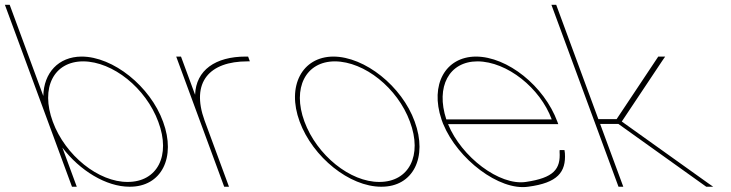

<svg xmlns="http://www.w3.org/2000/svg" viewBox="-214 -789 3049 801"><path d="M-13.6 -281 -189.9 -759 -193.6 -769H-173.6L-169.9 -759L-33.3 -388.7C-31.4 -484.9 29.5 -552.3 126.1 -553C258.1 -553 412.8 -429 466.4 -281C521.3 -132 459.7 -9 326.3 -10C228.9 -10 118.7 -77.5 46.1 -173.4L102.6 -20L106.3 -10H86.3L82.6 -20ZM6.4 -281C58.4 -140 197.3 -29 318.9 -30C441.9 -30 499.7 -139 446.4 -281C394.4 -422 256.8 -532 133.4 -533C10.4 -533 -46 -423 6.4 -281Z M599.9 -393.6C603.5 -496.5 685 -553 811.1 -553H821.1L828.4 -533H818.4C659.9 -533 581.3 -446.6 639.4 -286.4L641 -282L644.7 -272L737.6 -20L741.3 -10H721.3L717.6 -20L624.7 -272L621 -282C620.5 -283.4 620 -284.7 619.5 -286.1L524.8 -543L521.1 -553H541.1L544.8 -543Z M1036 -282C981.4 -430 1046.4 -552 1176.1 -553C1308.1 -553 1462.8 -429 1516 -282C1571 -133 1509.7 -9 1376.3 -10C1244.3 -10 1091 -133 1036 -282ZM1056 -282C1108 -141 1247.3 -29 1368.9 -30C1491.9 -30 1549.4 -140 1496 -282C1444.4 -422 1306.8 -532 1183.4 -533C1061.4 -533 1004.4 -422 1056 -282Z M1647.9 -291H2087.7C2039.4 -422 1901.8 -532 1778.4 -533C1659.3 -533 1603.1 -427.2 1647.9 -291ZM1635.3 -271H1635.1L1631.4 -281L1627.7 -291H1627.8C1579 -436.3 1644.3 -552 1771.1 -553C1903.1 -553 2056.4 -430 2111.4 -281L2115.1 -271H2105.1H1655.3C1711.1 -134.1 1869.9 -13.4 1979.9 -30C2095.7 -47 2125.4 -83 2120.5 -156L2120.9 -163H2140.9L2142.7 -150C2147.8 -71 2112.4 -26 1989.3 -10C1868.7 7.6 1695.6 -124.9 1635.3 -271Z M2365.8 -272H2289.7L2382.6 -20L2386.3 -10H2366.3L2362.6 -20L2269.7 -272L2262.3 -292L2090.1 -759L2086.4 -769H2106.4L2110.1 -759L2282.3 -292H2358.4L2530.2 -550L2532.1 -553H2561.1L2549.3 -536L2380 -282L2737 -27L2761.3 -10H2732.3L2728.2 -13Z"/></svg>

Font: Nordica Plus
Style: NordicaClassicUltraLightOpObl
Weight: 300
Version: Version 1